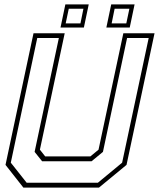

<svg xmlns="http://www.w3.org/2000/svg" viewBox="-20 -851 721 871"><path d="M86 0 5 -103 132 -700H273.5L161 -172L185 -141.5H390L427 -172L539.5 -700H681L554 -103L429 0ZM101 -22H424L534 -113L654.5 -678.5H556.5L447 -162L395.5 -119.5H171L137 -162L247 -678.5H149L29 -113ZM462.5 -726 484.5 -831H590.5L568.5 -726ZM254.5 -726 276.5 -831H382.5L360.5 -726ZM278 -745H345L358.5 -811.5H292ZM486.5 -745H553L567 -811.5H500Z"/></svg>

Font: Tourney Thin ExtraLight
Style: Italic
Weight: 250
Italic angle: -12°
Version: Version 1.015